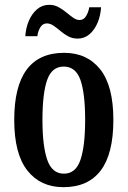

<svg xmlns="http://www.w3.org/2000/svg" viewBox="-20 -766 529 796"><path d="M243 10Q148 10 93.5 -59Q39 -128 39 -269Q39 -547 246 -547Q341 -547 395.5 -478.5Q450 -410 450 -269Q450 -128 397.5 -59Q345 10 243 10ZM245 -46Q294 -46 313.5 -103Q333 -160 333 -269Q333 -379 313.5 -434.5Q294 -490 244 -490Q195 -490 175.5 -434.5Q156 -379 156 -269Q156 -160 176 -103Q196 -46 245 -46ZM302 -606Q280 -606 262.5 -615.5Q245 -625 230.5 -637.5Q216 -650 202 -659.5Q188 -669 174 -669Q157 -669 147 -652.5Q137 -636 135 -616H85Q87 -650 99.5 -679.5Q112 -709 133.5 -727.5Q155 -746 184 -746Q205 -746 222.5 -736.5Q240 -727 255 -714.5Q270 -702 283.5 -692.5Q297 -683 310 -683Q327 -683 337 -699.5Q347 -716 350 -736H399Q397 -701 384.5 -671.5Q372 -642 351 -624Q330 -606 302 -606Z"/></svg>

Font: Noto Serif Khmer ExtraCondensed SemiBold
Style: Regular
Weight: 600
Width: 2
Designer: Danh Hong and the Monotype Design Team
Foundry: Monotype Imaging Inc.
Version: Version 2.004; ttfautohint (v1.8.4.7-5d5b)